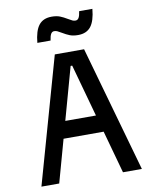

<svg xmlns="http://www.w3.org/2000/svg" viewBox="-108 -1120 966 1201"><g transform="rotate(-10 375.0 -520.0)"><path d="M282 -800H468L694 0H574L377 -712H367L169 0H56ZM185 -379H565V-271H185ZM303 -1036Q334 -1036 355.5 -1027.5Q377 -1019 400 -1005Q419 -994 427.5 -990Q436 -986 447 -986Q460 -986 467.5 -998.5Q475 -1011 479 -1040H563Q556 -964 528.5 -929Q501 -894 447 -894Q416 -894 394.5 -902.5Q373 -911 350 -925Q331 -936 322.5 -940Q314 -944 303 -944Q290 -944 282.5 -931.5Q275 -919 271 -890H187Q194 -966 221.5 -1001Q249 -1036 303 -1036Z"/></g></svg>

Font: Martian Mono sWd Rg
Style: Regular
Weight: 400
Width: 6
Monospace: yes
Designer: Roman Shamin
Foundry: Evil Martians
Version: Version 1.000